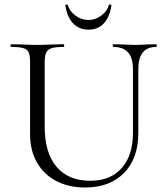

<svg xmlns="http://www.w3.org/2000/svg" viewBox="-20 -822 738 855"><path d="M485 -613Q482 -613 482 -619Q482 -625 485 -625L528 -624Q564 -622 585 -622Q602 -622 634 -624L676 -625Q678 -625 678 -619Q678 -613 676 -613Q596 -613 596 -515V-231Q596 -116 532 -51.5Q468 13 360 13Q286 13 230.5 -16Q175 -45 144.5 -98.5Q114 -152 114 -224V-544Q114 -574 108 -588Q102 -602 84.5 -607.5Q67 -613 29 -613Q27 -613 27 -619Q27 -625 29 -625L78 -624Q120 -622 146 -622Q173 -622 217 -624L263 -625Q266 -625 266 -619Q266 -613 263 -613Q226 -613 208.5 -607Q191 -601 185 -586.5Q179 -572 179 -542V-259Q179 -141 232 -79Q285 -17 382 -17Q472 -17 522 -73.5Q572 -130 572 -230V-515Q572 -613 485 -613ZM271 -797Q270 -801 275 -801.5Q280 -802 282 -800Q289 -773 315.5 -753Q342 -733 374 -733Q405 -733 431.5 -753Q458 -773 465 -800Q465 -802 469 -802Q472 -802 474.5 -800.5Q477 -799 476 -797Q468 -745 442 -717.5Q416 -690 374 -690Q332 -690 305.5 -718Q279 -746 271 -797Z"/></svg>

Font: Cormorant
Style: Regular
Weight: 400
Designer: Christian Thalmann (Catharsis Fonts)
Foundry: Catharsis Fonts
Version: Version 4.000